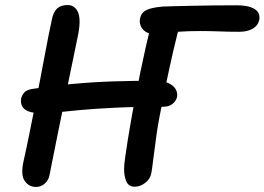

<svg xmlns="http://www.w3.org/2000/svg" viewBox="-20 -729 1048 761"><path d="M123 12Q94 12 77.5 -12.5Q61 -37 74 -93Q85 -142 95.5 -194.5Q106 -247 117 -301.5Q128 -356 139 -413Q150 -470 161 -529Q172 -588 185 -649Q191 -681 206 -695Q221 -709 248 -709Q276 -709 288.5 -682Q301 -655 291 -598Q269 -492 248 -389.5Q227 -287 208.5 -196.5Q190 -106 176 -34Q172 -14 157 -1Q142 12 123 12ZM148 -280Q111 -280 92 -288Q73 -296 67 -309.5Q61 -323 64 -339Q67 -351 75.5 -361.5Q84 -372 105 -376Q189 -389 270 -396.5Q351 -404 431 -406.5Q511 -409 593 -409Q627 -409 647.5 -399.5Q668 -390 676 -376Q684 -362 682 -346Q678 -328 663.5 -317Q649 -306 629 -306Q515 -306 434.5 -302Q354 -298 299.5 -293Q245 -288 209 -284Q173 -280 148 -280ZM514 11Q489 11 480 -11.5Q471 -34 472 -63Q472 -75 476 -104.5Q480 -134 486.5 -174.5Q493 -215 501 -260.5Q509 -306 518 -349Q526 -393 536.5 -444Q547 -495 558.5 -546Q570 -597 582 -639L696 -644Q690 -622 682.5 -592Q675 -562 667 -528Q659 -494 651.5 -458.5Q644 -423 637 -391Q630 -359 626 -333Q609 -256 600.5 -196Q592 -136 587.5 -98Q583 -60 580 -44Q576 -20 556 -4.5Q536 11 514 11ZM587 -595Q569 -595 556 -604Q543 -613 537.5 -627Q532 -641 535 -655Q539 -678 559 -688.5Q579 -699 625 -703Q640 -704 670 -704.5Q700 -705 740 -706Q780 -707 825 -707.5Q870 -708 917 -708Q954 -708 975 -700Q996 -692 1003 -680Q1010 -668 1008 -652Q1003 -628 982 -615.5Q961 -603 928 -603Q889 -603 850 -604.5Q811 -606 774 -606Q729 -606 693 -603.5Q657 -601 630.5 -598Q604 -595 587 -595Z"/></svg>

Font: Shantell Sans Medium
Style: Italic
Weight: 500
Italic angle: -11°
Designer: Stephen Nixon, Anya Danilova, Shantell Martin
Foundry: Arrow Type
Version: Version 1.011;[c5ecc13dd]